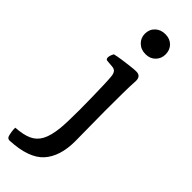

<svg xmlns="http://www.w3.org/2000/svg" viewBox="-343 -785 916 916"><g transform="rotate(45 115.0 -327.5)"><path d="M-50 52Q0 49 31.5 35Q63 21 80 -10.5Q97 -42 103 -99Q105 -119 106 -152.5Q107 -186 107 -225Q107 -266 106 -308.5Q105 -351 104 -386.5Q103 -422 101 -442Q100 -460 93 -470Q86 -480 70 -481L35 -484Q25 -485 25 -497Q25 -510 35 -528Q50 -532 77 -536Q104 -540 130.5 -543Q157 -546 169 -546Q203 -546 199 -505Q197 -478 196.5 -423Q196 -368 196 -304Q196 -254 197 -201.5Q198 -149 198 -105Q198 -2 148 53.5Q98 109 -25 115Q-39 115 -43 103Q-46 95 -48.5 78Q-51 61 -50 52ZM141 -635Q110 -635 90 -654.5Q70 -674 70 -702Q70 -732 90 -751Q110 -770 141 -770Q172 -770 191 -751Q210 -732 210 -702Q210 -674 191 -654.5Q172 -635 141 -635Z"/></g></svg>

Font: Gowun Batang
Style: Bold
Weight: 700
Designer: Yanghee Ryu
Foundry: Yanghee Ryu
Version: Version 2.000